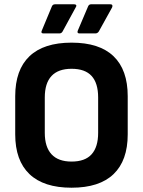

<svg xmlns="http://www.w3.org/2000/svg" viewBox="-20 -865 668 896"><path d="M314 11Q184 11 117.5 -52.5Q51 -116 51 -238V-416Q51 -539 117.5 -602.5Q184 -666 314 -666Q444 -666 510 -602.5Q576 -539 576 -416V-238Q576 -116 510 -52.5Q444 11 314 11ZM314 -111Q377 -111 407.5 -145Q438 -179 438 -245V-410Q438 -477 407.5 -510.5Q377 -544 314 -544Q252 -544 220.5 -510.5Q189 -477 189 -410V-245Q189 -179 220.5 -145Q252 -111 314 -111ZM351 -709Q338 -709 343 -722L391 -835Q395 -845 405 -845H495Q502 -845 504 -841Q506 -837 503 -830L441 -718Q435 -709 425 -709ZM183 -709Q169 -709 175 -722L222 -835Q226 -845 237 -845H326Q333 -845 335.5 -841Q338 -837 333 -830L272 -718Q267 -709 257 -709Z"/></svg>

Font: Sofia Sans Semi Condensed ExtraBold
Style: Regular
Weight: 800
Designer: Botio Nikoltchev, Ani Petrova
Foundry: lettersoup
Version: Version 4.100